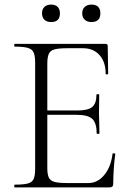

<svg xmlns="http://www.w3.org/2000/svg" viewBox="-20 -816 573 836"><path d="M457 0H44Q42 0 42 -6Q42 -12 44 -12Q82 -12 101 -17Q120 -22 126.5 -37Q133 -52 133 -81V-544Q133 -573 126.5 -587.5Q120 -602 101 -607.5Q82 -613 44 -613Q42 -613 42 -619Q42 -625 44 -625H440Q449 -625 449 -616L451 -495Q451 -492 445.5 -492Q440 -492 440 -495Q440 -547 413 -576.5Q386 -606 342 -606H273Q236 -606 217.5 -601Q199 -596 192.5 -581.5Q186 -567 186 -538V-85Q186 -57 192.5 -43Q199 -29 217.5 -24Q236 -19 273 -19H365Q405 -19 434 -54Q463 -89 470 -146Q470 -149 476 -148.5Q482 -148 482 -145Q478 -119 475.5 -82.5Q473 -46 473 -15Q473 0 457 0ZM401 -235Q401 -280 382 -298Q363 -316 315 -316H161V-335H318Q364 -335 382 -350.5Q400 -366 400 -404Q400 -406 406 -406Q412 -406 412 -404Q412 -375 411.5 -359Q411 -343 411 -325Q411 -303 412 -281.5Q413 -260 413 -235Q413 -233 407 -233Q401 -233 401 -235ZM203 -720Q184 -720 173.5 -730Q163 -740 163 -758Q163 -776 173.5 -786Q184 -796 203 -796Q221 -796 231 -786Q241 -776 241 -758Q241 -720 203 -720ZM378 -720Q360 -720 349 -730Q338 -740 338 -758Q338 -776 349 -786Q360 -796 378 -796Q417 -796 417 -758Q417 -720 378 -720Z"/></svg>

Font: Cormorant Garamond Light
Style: Regular
Weight: 300
Designer: Christian Thalmann (Catharsis Fonts)
Foundry: Catharsis Fonts
Version: Version 4.001